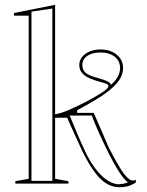

<svg xmlns="http://www.w3.org/2000/svg" viewBox="-20 -765 614 800"><path d="M43.9 0V-10L99.6 -20V-699.7H38.3V-710.7L209.6 -745V-20L265.2 -10V0ZM111.1 -11.5H198.1V-729.4L111.1 -716.5ZM477 15Q448.2 15 422.8 -0.7Q397.4 -16.3 373.3 -49.4Q349.1 -82.5 323.7 -133.5Q308.6 -168.1 292.5 -202Q276.4 -235.9 260 -274.5H199.6V-287.6Q228.6 -290.2 265.8 -306.3Q302.9 -322.4 341.4 -342.4Q372 -359 392.2 -371.2Q412.4 -383.4 422.2 -392.2Q432 -400.9 432 -406.8Q432 -412.1 423.1 -415.7Q414.2 -419.4 400.4 -423Q386.6 -426.7 371.2 -431.8Q355.8 -436.9 342 -444.6Q328.2 -452.3 319.3 -464.5Q310.4 -476.7 310.4 -494.2Q310.4 -513 321.9 -527.5Q333.5 -542 353.4 -550.4Q373.3 -558.9 398.7 -558.9Q426.2 -558.9 447.2 -549.2Q468.2 -539.5 480.6 -522.2Q492.9 -504.9 492.9 -481.6Q492.9 -454.4 475.1 -429.1Q457.2 -403.7 421 -377.1Q401.8 -363 371.8 -345.2Q341.8 -327.4 301.4 -305.7V-294.8H370.4Q390.8 -248.9 406 -213.3Q421.3 -177.7 432.6 -151.2Q454.3 -109.6 470.9 -80.6Q487.4 -51.6 501.3 -34.9Q515.2 -18.2 526.9 -13.9Q532.6 -12.2 537 -12.9Q541.3 -13.7 545.9 -16.5V-4.3Q535.4 2.4 524.6 6.8Q513.9 11.3 502.5 13.1Q491.1 15 477 15ZM513.4 -5.2Q506.4 -9.6 496.3 -21.4Q486.1 -33.2 474.5 -51.7Q462.9 -70.2 449.5 -94.5Q436.2 -118.9 422.2 -148Q405 -182.6 390.2 -216.2Q375.3 -249.8 362.2 -283.7H270.5Q284.4 -249.8 300.1 -212.3Q315.8 -174.8 334.9 -134.3Q352 -97.5 373.7 -67.6Q395.3 -37.7 419.4 -19.3Q443.5 -1 467.7 2.4Q478.8 3 490.4 1.1Q502 -0.8 513.4 -5.2ZM442 -410.9Q461.9 -429 471.1 -446Q480.3 -463 480.3 -481.6Q480.3 -501.6 470 -516.1Q459.8 -530.6 441.7 -538.4Q423.7 -546.2 398.7 -546.2Q375.2 -546.2 358.1 -539.6Q341 -533.1 332 -521.4Q323.1 -509.7 323.1 -494.2Q323.1 -475.6 334.4 -464Q345.7 -452.5 372.7 -444.5Q403.9 -435.6 420.1 -429.5Q436.4 -423.3 441.2 -414.6Z"/></svg>

Font: Kalnia Glaze Thin
Style: Regular
Weight: 100
Version: Version 1.110